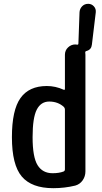

<svg xmlns="http://www.w3.org/2000/svg" viewBox="-20 -985 540 1015"><path d="M240.2 -448.2Q196.3 -448.2 174.3 -405.3Q152.3 -362.3 152.3 -259.8Q152.3 -154.3 178.7 -111.8Q205.1 -69.3 257.8 -69.3Q292 -69.3 315.4 -78.1Q323.2 -81.1 323.2 -89.8V-406.2Q323.2 -414.1 317.4 -419.9Q286.1 -448.2 240.2 -448.2ZM261.7 9.8Q147.5 9.8 95.2 -51.8Q43 -113.3 43 -259.8Q43 -403.3 88.4 -466.8Q133.8 -530.3 227.5 -530.3Q273.4 -530.3 316.4 -510.7Q323.2 -507.8 323.2 -515.6V-695.3Q323.2 -718.8 339.8 -734.4Q356.4 -750 377.9 -750Q379.9 -750 382.8 -749.5Q385.7 -749 386.7 -749Q394.5 -747.1 394.5 -755.9L400.4 -919.9Q401.4 -938.5 414.1 -951.7Q426.8 -964.8 446.3 -964.8Q463.9 -964.8 476.1 -951.7Q488.3 -938.5 486.3 -919.9L465.8 -749Q462.9 -722.7 438.5 -715.8Q429.7 -713.9 430.7 -707Q431.6 -703.1 431.6 -695.3V-79.1Q431.6 -52.7 417 -31.7Q402.3 -10.7 377.9 -3.9Q321.3 9.8 261.7 9.8Z"/></svg>

Font: Rounded Mgen+ 1mn medium
Style: Regular
Weight: 500
Designer: [Source Han Sans]
Ryoko NISHIZUKA  (kana & ideographs); Paul D. Hunt (Latin, Greek & Cyrillic); Wenlong ZHANG  (bopomofo
Version: Version 1.059.20150602